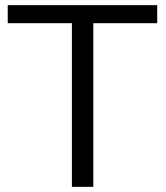

<svg xmlns="http://www.w3.org/2000/svg" viewBox="-20 -725 644 745"><path d="M259 0H342V-635H590V-705H10V-635H259Z"/></svg>

Font: Poppy and Pepper
Style: Regular
Weight: 400
Designer: Thy Ha
Foundry: Thy Ha
Version: Version 0.001;Glyphs 3.2 (3227)